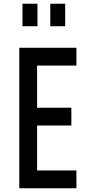

<svg xmlns="http://www.w3.org/2000/svg" viewBox="-20 -1005 470 1025"><path d="M388 -750V-655H178V-430H361V-335H178V-95H388V0H83V-750ZM100 -865V-985H180V-865ZM248.5 -865V-985H328V-865Z"/></svg>

Font: Mohave Light Medium
Style: Regular
Weight: 500
Version: Version 2.003